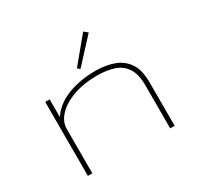

<svg xmlns="http://www.w3.org/2000/svg" viewBox="-145 -840 1039 1010"><g transform="rotate(-30 375.0 -335.0)"><path d="M115 0V-449H142V-341Q178 -398 253 -428.5Q328 -459 429 -459Q489 -458 537 -440.5Q585 -423 613.5 -381Q642 -339 642 -263V0H615V-261Q615 -328 591 -365.5Q567 -403 523 -418Q479 -433 418 -433Q338 -433 275.5 -410.5Q213 -388 177.5 -350.5Q142 -313 142 -268V0ZM362 -506 348 -519 473 -670 496 -651Z"/></g></svg>

Font: Inconsolata ExtraExpanded ExtraLight
Style: Regular
Weight: 200
Width: 8
Monospace: yes
Designer: Raph Levien, Cyreal, Brenton Simpson
Foundry: Raph Levien, Cyreal, Google
Version: Version 3.100; ttfautohint (v1.8.4.7-5d5b)